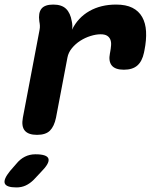

<svg xmlns="http://www.w3.org/2000/svg" viewBox="-87 -580 707 840"><path d="M75 10Q37 10 21.5 -8.5Q6 -27 13 -65L86 -449Q88 -459 87.5 -468Q87 -477 85 -487Q80 -524 94.5 -542Q109 -560 146 -560Q183 -560 202 -541.5Q221 -523 227 -487Q229 -478 229.5 -468.5Q230 -459 228 -450Q254 -503 304 -531.5Q354 -560 421 -560Q464 -560 492 -546Q520 -532 535 -505.5Q550 -479 552 -442Q554 -405 545 -360L543 -350Q535 -312 514 -293.5Q493 -275 455 -275Q417 -275 402 -293.5Q387 -312 394 -347L395 -352Q398 -368 399 -382.5Q400 -397 395.5 -407.5Q391 -418 381 -424Q371 -430 353 -430Q333 -430 309 -422.5Q285 -415 264 -401.5Q243 -388 227.5 -369Q212 -350 208 -328L158 -65Q150 -27 131.5 -8.5Q113 10 75 10ZM-43 168 -16 137Q1 116 22 105.5Q43 95 68 95Q119 95 125 114.5Q131 134 92 173L61 206Q44 223 25.5 231.5Q7 240 -15 240Q-59 240 -66 222.5Q-73 205 -43 168Z"/></svg>

Font: Maple Mono NL ExtraBold
Style: Italic
Weight: 800
Italic angle: -10°
Monospace: yes
Designer: subframe7536
Version: Version 7.000